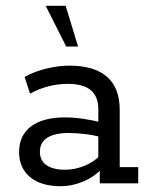

<svg xmlns="http://www.w3.org/2000/svg" viewBox="-20 -634 515 664"><path d="M191 10Q121 10 83.5 -22Q46 -54 46 -108Q46 -166 87.5 -197Q129 -228 204 -228Q235 -228 269 -223Q303 -218 336 -209L320 -199V-257Q320 -300 294 -322Q268 -344 214 -344Q181 -344 147.5 -335.5Q114 -327 84 -310L65 -368Q101 -388 143 -397.5Q185 -407 220 -407Q306 -407 350 -368.5Q394 -330 394 -254V-56H458V0H325V-63L336 -55Q308 -23 268.5 -6.5Q229 10 191 10ZM205 -47Q239 -47 272 -60.5Q305 -74 328 -98L320 -74V-179L336 -158Q304 -167 274 -170.5Q244 -174 217 -174Q170 -174 144 -158Q118 -142 118 -109Q118 -79 140.5 -63Q163 -47 205 -47ZM209 -473 138 -614H207L250 -473Z"/></svg>

Font: Rokkitt SemiBold
Style: Regular
Weight: 400
Version: Version 3.103